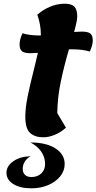

<svg xmlns="http://www.w3.org/2000/svg" viewBox="-20 -718 522 1039"><path d="M482 -499Q482 -474 466 -439Q427 -451 374 -451H353Q326 -358 308.5 -274Q291 -190 290 -106L337 -27Q309 -2 276.5 11.5Q244 25 214 25Q169 25 143 1.5Q117 -22 117 -86Q117 -134 129.5 -196Q142 -258 165 -348L185 -432Q159 -430 146 -430Q112 -430 99 -440.5Q86 -451 86 -477Q86 -506 102 -538Q139 -526 195 -526H201V-532Q201 -585 182 -638Q211 -665 250.5 -681.5Q290 -698 330 -698Q367 -698 382.5 -682Q398 -666 398 -629Q398 -606 381 -545Q409 -547 422 -547Q456 -547 469 -536.5Q482 -526 482 -499ZM15 217Q15 180 53 154Q91 128 146 128Q126 138 114.5 156Q103 174 103 196Q103 217 115.5 228.5Q128 240 150 240Q183 240 203.5 220.5Q224 201 224 170Q224 133 203.5 103Q183 73 145 53Q230 53 280 85Q330 117 330 170Q330 206 306 236Q282 266 241 283.5Q200 301 150 301Q89 301 52 278Q15 255 15 217Z"/></svg>

Font: Lemonada SemiBold
Style: Regular
Weight: 600
Designer: Mohamed Gaber (Arabic) Eduardo Tunni (Latin)
Foundry: Kief Type Foundry
Version: Version 3.006